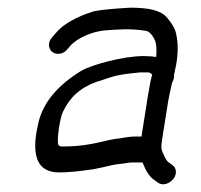

<svg xmlns="http://www.w3.org/2000/svg" viewBox="-20 -479 523 500"><path d="M222.8 -38.2 223.4 -38.3 247.9 -43.4C266.1 -47.4 276.6 -50.7 292.3 -52.1C309.5 -53.5 314 -56 324.2 -56H351.2C359.8 -34.2 368.5 -18.9 382.5 -9.8L392.2 -2.9C406.6 6.7 424.4 -3.3 432.5 -14.4C440.5 -25.5 440.7 -41.6 427.9 -50.1L417.9 -57.2L417.6 -57.4C416.5 -58.1 412.5 -62.6 408.3 -71.6C399.4 -90.8 398.3 -91 402.9 -120.5L417.8 -214.5C420.1 -228.6 425.2 -250.6 428 -263.2C428.9 -267.2 434.3 -271.8 433.3 -285.5C434.2 -288.9 435.2 -292.7 436.1 -298C444 -332.1 445.1 -364.8 438.2 -393.1C435.2 -405.9 427 -418.9 414.4 -433.8C399 -452.1 366.8 -459 319.4 -459H318.9L318.4 -459C275.2 -456.4 243.3 -453.5 225 -449.7L224.3 -449.6L223.6 -449.4C178.4 -435.1 144.5 -416.4 124.1 -391.6L115.7 -381.8C103 -367.9 106.7 -351.4 115.8 -344C125 -336.6 142.9 -335.6 155.2 -350.4L163.5 -360.2C182.5 -381.1 222.3 -397.6 255.1 -400C292 -402.7 318.5 -405 360.3 -398.7C365 -398 372.6 -393.8 379.4 -381.6L379.7 -381L380 -380.5C386 -371.7 389 -357 386.7 -330.6C379.2 -332 367.5 -333 353.4 -333C303 -333 217.9 -310.9 190.1 -293.7C130.7 -256.9 92.9 -212.7 80.5 -161.5C65.6 -99.8 61.8 -30 134.1 -30C157.1 -30 185.8 -32.8 222.8 -38.2ZM349.9 -133C349.4 -129.6 349.1 -127.8 348.6 -123.5H336.2C326.3 -123.5 317.9 -123.1 310.4 -121.7C285.8 -117.1 279.2 -118.8 241.5 -109L218.5 -104.2C193.1 -99.6 168.9 -97.5 142.8 -97.5C134.9 -97.5 132.8 -99.5 131.5 -103.6C128 -113.6 135.3 -169.3 143.4 -186.9C161.1 -225 188.6 -250.7 231.6 -265.9C241.1 -269 252.9 -272.8 267.1 -277.4C291.9 -285.6 313.9 -287 344.7 -290.5H366.4C367.9 -290.5 371.2 -289.8 376.5 -284.8C373.1 -274.2 369.3 -255.1 364.8 -227Z"/></svg>

Font: MewTooHand
Style: BdIta
Weight: 400
Designer: Mew Too, Robert Jablonski
Version: Version 0.77